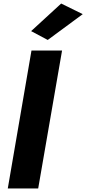

<svg xmlns="http://www.w3.org/2000/svg" viewBox="-20 -1066 488 1086"><path d="M448 -986 326 -1046 156 -890 250 -840ZM158 -780 24 0H196L331 -780Z"/></svg>

Font: Jost* 800 Heavy Italic
Style: Italic
Weight: 800
Italic angle: -10°
Version: Version 3.200; ttfautohint (v0.97) -l 8 -r 50 -G 200 -x 14 -